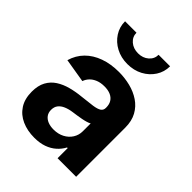

<svg xmlns="http://www.w3.org/2000/svg" viewBox="-218 -885 1016 1016"><g transform="rotate(45 290.5 -377.0)"><path d="M215 10.6Q162.9 10.6 121.7 -7.8Q80.6 -26.1 57 -62.4Q33.4 -98.7 33.4 -152.6Q33.4 -198.5 50.1 -229.1Q66.8 -259.7 95.8 -278.4Q124.9 -297.1 161.8 -306.8Q198.7 -316.6 239.2 -320.4Q286.5 -325.2 315.5 -329.4Q344.6 -333.6 358.1 -342.5Q371.7 -351.5 371.7 -369.2V-371.6Q371.7 -394.9 361.8 -411.1Q351.8 -427.3 332.8 -435.9Q313.7 -444.5 285.9 -444.5Q257.9 -444.5 237 -436Q216 -427.4 202.6 -413.2Q189.2 -399 183.3 -381.3L49 -403.6Q62.9 -451.3 95.6 -484.5Q128.4 -517.7 177 -535.2Q225.7 -552.7 286.4 -552.7Q330.3 -552.7 371.8 -542.3Q413.3 -531.9 446.3 -509.7Q479.3 -487.6 498.7 -452.4Q518.1 -417.2 518.1 -367.5V0H379.2V-75.8H374.4Q361.2 -50.4 339.2 -31Q317.3 -11.5 286.4 -0.4Q255.5 10.6 215 10.6ZM256.2 -92.1Q290.8 -92.1 317 -105.9Q343.1 -119.6 357.9 -143Q372.8 -166.4 372.8 -195.2V-254.2Q366.1 -249.7 353 -245.8Q340 -241.8 323.9 -238.7Q307.8 -235.6 292.1 -233.3Q276.5 -231 264.3 -229.3Q237.3 -225.7 216.8 -216.9Q196.4 -208.2 185 -193.6Q173.7 -179 173.7 -156.9Q173.7 -135.7 184.4 -121.3Q195.1 -106.9 213.6 -99.5Q232.2 -92.1 256.2 -92.1ZM287.8 -613.3Q240 -613.3 202 -633.5Q163.9 -653.6 141.6 -688.2Q119.3 -722.7 119.3 -765H204.8Q204.8 -734.4 228.5 -713.9Q252.2 -693.5 287.8 -693.5Q323 -693.5 346.6 -713.9Q370.2 -734.4 370.2 -765H456.3Q456.3 -722.7 434 -688.3Q411.8 -653.9 373.8 -633.6Q335.7 -613.3 287.8 -613.3Z"/></g></svg>

Font: Inter Variable LoSnoCo
Style: Regular
Weight: 400
Designer: Rasmus Andersson
Foundry: rsms
Version: Version 4.000;git-a52131595; featfreeze: case,dlig,ss01,ss02